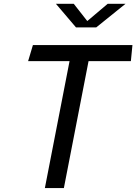

<svg xmlns="http://www.w3.org/2000/svg" viewBox="-20 -960 696 980"><path d="M209 0H306L432 -648H648L656 -730H148L123.5 -648H335ZM265.5 -940.5H356.5L425.5 -852.5L529.5 -940.5H620.5L471 -820H368Z"/></svg>

Font: Monaspace Krypton
Style: Italic
Weight: 400
Italic angle: -11°
Designer: Riley Cran & the Lettermatic Team
Foundry: Lettermatic
Version: Version 1.101 (Monaspace Krypton)